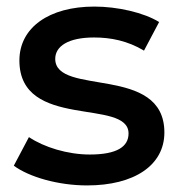

<svg xmlns="http://www.w3.org/2000/svg" viewBox="-20 -558 548 584"><path d="M245 6C388 6 480 -55 480 -155C480 -363 148 -264 148 -379C148 -417 187 -444 266 -444C317 -444 368 -434 418 -404L464 -491C417 -520 337 -538 267 -538C129 -538 39 -474 39 -374C39 -161 371 -261 371 -152C371 -112 336 -88 253 -88C186 -88 114 -110 68 -141L22 -54C68 -20 156 6 245 6Z"/></svg>

Font: Montserrat-Alt1 SemBd
Style: Regular
Weight: 600
Designer: Differentunic
Foundry: Differentunic
Version: Version 7.222